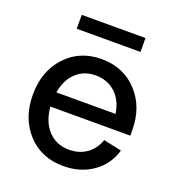

<svg xmlns="http://www.w3.org/2000/svg" viewBox="-126 -775 806 883"><g transform="rotate(20 277.5 -333.5)"><path d="M38.1 -253.9Q38.1 -368.7 106 -441.9Q173.8 -515.1 280.8 -515.1Q387.7 -515.1 455.8 -441.9Q523.9 -368.7 523.9 -253.9V-229H132.8Q138.7 -156.2 178.5 -114Q218.3 -71.8 280.8 -71.8Q330.1 -71.8 366.2 -97.4Q402.3 -123 418 -168.9L506.8 -149.9Q485.8 -77.6 425.3 -34.9Q364.7 7.8 280.8 7.8Q173.3 7.8 105.7 -65.4Q38.1 -138.7 38.1 -253.9ZM280.8 -435.1Q223.1 -435.1 185.1 -399.2Q147 -363.3 136.2 -299.8H425.8Q416.5 -362.8 377.7 -398.9Q338.9 -435.1 280.8 -435.1ZM124 -606.9V-674.8H436V-606.9Z"/></g></svg>

Font: LT Superior Med
Style: Regular
Weight: 500
Designer: Daniel Lyons
Foundry: LyonsType
Version: Version 1.000